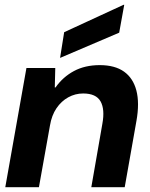

<svg xmlns="http://www.w3.org/2000/svg" viewBox="-20 -779 623 799"><path d="M2 0 90 -496H210L208 -415H211Q242 -459 288 -483.5Q334 -508 395 -508Q458 -508 496 -481Q534 -454 547.5 -402.5Q561 -351 548 -277L499 0H360L406 -264Q417 -324 398.5 -357Q380 -390 326 -390Q293 -390 264 -374Q235 -358 215 -328.5Q195 -299 188 -257L142 0ZM230 -538 247 -645 494 -759H497L476 -643Z"/></svg>

Font: DM Sans 36pt ExtraBold
Style: Italic
Weight: 800
Italic angle: -10°
Designer: Colophon Foundry, Jonny Pinhorn
Foundry: Colophon Foundry
Version: Version 4.004;gftools[0.9.30]